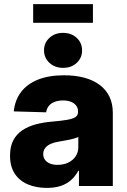

<svg xmlns="http://www.w3.org/2000/svg" viewBox="-20 -895 612 924"><path d="M205.6 9.3Q153.8 9.3 113.8 -7.8Q73.7 -24.9 51 -59.3Q28.3 -93.8 28.3 -145.5Q28.3 -189.9 43.9 -219.7Q59.6 -249.5 87.4 -268.1Q115.2 -286.6 151.6 -296.4Q188 -306.2 229 -309.6Q275.4 -313.5 303.2 -318.4Q331.1 -323.2 343.3 -331.8Q355.5 -340.3 355.5 -356V-358.9Q355.5 -375 346.7 -386.7Q337.9 -398.4 321.8 -405Q305.7 -411.6 283.2 -411.6Q260.3 -411.6 242.7 -404.8Q225.1 -397.9 214.8 -385Q204.6 -372.1 202.1 -354.5L46.4 -358.9Q51.8 -413.1 81.1 -451.9Q110.4 -490.7 162.6 -511.7Q214.8 -532.7 288.1 -532.7Q343.3 -532.7 386.7 -520.8Q430.2 -508.8 460.7 -485.6Q491.2 -462.4 507.1 -429Q522.9 -395.5 522.9 -352.5V0H359.9V-73.2H356.9Q341.8 -45.4 320.6 -27.1Q299.3 -8.8 271 0.2Q242.7 9.3 205.6 9.3ZM256.8 -101.6Q285.2 -101.6 307.9 -112.3Q330.6 -123 343.8 -142.3Q356.9 -161.6 356.9 -187.5V-235.4Q350.1 -232.4 340.6 -229.5Q331.1 -226.6 319.1 -223.9Q307.1 -221.2 293.5 -218.8Q279.8 -216.3 265.1 -213.9Q242.2 -210.4 224.9 -202.9Q207.5 -195.3 197.8 -183.1Q188 -170.9 188 -153.3Q188 -137.2 196.8 -125.5Q205.6 -113.8 220.9 -107.7Q236.3 -101.6 256.8 -101.6ZM283.7 -568.4Q244.1 -568.4 218 -592.5Q191.9 -616.7 191.9 -652.8Q191.9 -689 218 -712.9Q244.1 -736.8 283.2 -736.8Q323.2 -736.8 349.1 -712.9Q375 -689 375 -652.3Q375 -616.2 349.1 -592.3Q323.2 -568.4 283.7 -568.4ZM427.2 -875V-785.2H139.6V-875Z"/></svg>

Font: Inter 28pt ExtraBold
Style: Regular
Weight: 800
Designer: Rasmus Andersson
Foundry: rsms
Version: Version 4.001;git-66647c0bb